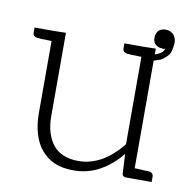

<svg xmlns="http://www.w3.org/2000/svg" viewBox="-69 -646 736 724"><g transform="rotate(10 299.0 -283.5)"><path d="M536 -38H523C520 -38 515 -39 508 -39C501 -39 493 -40 484 -40V-452C491 -454 499 -457 508 -460C523 -467 538 -482 543 -493C547 -505 549 -516 550 -528C551 -541 547 -553 540 -562C533 -569 523 -575 511 -575C500 -576 489 -572 482 -566C477 -559 472 -552 472 -541C471 -531 474 -521 479 -515C485 -508 496 -503 506 -503L513 -502C515 -502 517 -503 519 -504C517 -494 509 -486 497 -481C492 -479 488 -477 484 -476V-498L436 -497H364V-478C364 -467 371 -461 384 -460H389C391 -460 394 -459 397 -459H412C419 -459 427 -458 436 -458V-124C414 -95 388 -72 360 -55C332 -39 302 -30 270 -30C226 -30 193 -44 172 -70C151 -97 140 -133 140 -180V-498L92 -497H20V-478C20 -467 27 -461 40 -460H45C47 -460 50 -459 53 -459H68C75 -459 83 -458 92 -458V-180C92 -151 96 -125 103 -102C110 -79 120 -59 134 -43C148 -27 164 -14 185 -5C206 4 230 8 258 8C295 8 329 -1 359 -18C389 -35 416 -58 439 -87L443 -13C443 -4 449 0 458 0H556V-20C556 -31 549 -37 536 -38Z"/></g></svg>

Font: SVN-Aleo
Style: Light
Weight: 300
Designer: Alessio Laiso
Version: Version 1.2.2